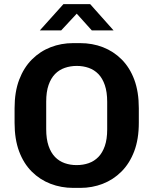

<svg xmlns="http://www.w3.org/2000/svg" viewBox="-20 -905 746 935"><path d="M337 10Q278 10 226 -10Q174 -30 134.5 -69.5Q95 -109 73 -168Q51 -227 51 -307V-378Q51 -458 73.5 -517Q96 -576 135.5 -615.5Q175 -655 226.5 -675Q278 -695 336 -695H370Q430 -695 481.5 -675Q533 -655 572.5 -615.5Q612 -576 634 -517Q656 -458 656 -378V-307Q656 -227 633.5 -168Q611 -109 571.5 -69.5Q532 -30 480.5 -10Q429 10 371 10ZM353 -101Q385 -101 412 -110.5Q439 -120 459 -140.5Q479 -161 490.5 -194Q502 -227 502 -275V-409Q502 -457 490.5 -490.5Q479 -524 459 -544.5Q439 -565 412 -574.5Q385 -584 354 -584Q323 -584 295.5 -574.5Q268 -565 248 -544.5Q228 -524 216.5 -491Q205 -458 205 -410V-276Q205 -228 216.5 -194.5Q228 -161 248 -140.5Q268 -120 295 -110.5Q322 -101 353 -101ZM174 -757 289 -885H419L533 -757H427L337 -857H371L278 -757Z"/></svg>

Font: Chivo Medium SemiBold
Style: Regular
Weight: 600
Version: Version 2.002